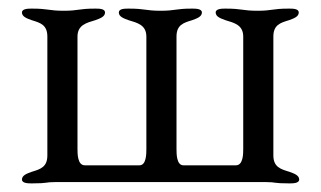

<svg xmlns="http://www.w3.org/2000/svg" viewBox="-20 -423 745 446"><path d="M107 0H599C622 0 613 3 652 3C660 3 675 3 675 -6C675 -16 663 -20 652 -24C632 -30 615 -35 615 -62V-338C615 -365 631 -370 651 -376C662 -380 674 -384 674 -394C674 -403 660 -403 651 -403C612 -403 613 -398 578 -398C543 -398 543 -403 504 -403C496 -403 481 -403 481 -394C481 -384 493 -380 504 -376C524 -370 545 -365 545 -338V-77C545 -66 545 -39 528 -39H406C390 -39 390 -66 390 -77V-338C390 -365 406 -370 426 -376C437 -380 449 -384 449 -394C449 -403 434 -403 426 -403C387 -403 388 -398 353 -398C318 -398 318 -403 279 -403C270 -403 256 -403 256 -394C256 -384 268 -380 279 -376C299 -370 320 -365 320 -338V-77C320 -66 320 -39 304 -39H177C160 -39 160 -66 160 -77V-338C160 -365 181 -370 201 -376C212 -380 224 -384 224 -394C224 -403 210 -403 201 -403C162 -403 163 -398 128 -398C93 -398 93 -403 54 -403C46 -403 31 -403 31 -394C31 -384 43 -380 54 -376C74 -370 90 -365 90 -338V-62C90 -35 74 -30 54 -24C43 -20 31 -16 31 -6C31 3 46 3 54 3C93 3 84 0 107 0Z"/></svg>

Font: EB Garamond SC 08
Style: Regular
Weight: 400
Version: Version 0.016